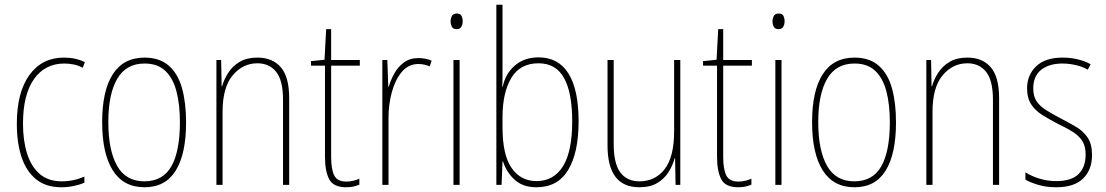

<svg xmlns="http://www.w3.org/2000/svg" viewBox="-20 -780 4665 810"><path d="M239 10Q174 10 132.5 -23.5Q91 -57 71 -117Q51 -177 51 -258Q51 -390 104 -463.5Q157 -537 250 -537Q299 -537 338 -518L329 -494Q311 -504 291 -508Q271 -512 251 -512Q170 -512 123.5 -446.5Q77 -381 77 -258Q77 -188 94 -133Q111 -78 147 -46.5Q183 -15 241 -15Q290 -15 336 -35V-9Q317 -1 291.5 4.5Q266 10 239 10Z M765 -264Q765 -131 721.5 -60.5Q678 10 590 10Q501 10 456 -61Q411 -132 411 -265Q411 -397 456 -467Q501 -537 590 -537Q653 -537 692 -503Q731 -469 748 -407.5Q765 -346 765 -264ZM437 -265Q437 -146 474 -80.5Q511 -15 589 -15Q667 -15 703 -78.5Q739 -142 739 -265Q739 -339 724.5 -394.5Q710 -450 677.5 -481Q645 -512 590 -512Q512 -512 474.5 -447.5Q437 -383 437 -265Z M1066 -537Q1130 -537 1165 -496Q1200 -455 1200 -366V0H1174V-359Q1174 -441 1145 -477Q1116 -513 1066 -513Q1004 -513 961.5 -462Q919 -411 919 -308V0H893V-527H913L915 -416H917Q925 -445 943 -473Q961 -501 991 -519Q1021 -537 1066 -537Z M1441 -14Q1457 -14 1471 -17.5Q1485 -21 1496 -26V-1Q1484 4 1471 7Q1458 10 1440 10Q1387 10 1369 -23.5Q1351 -57 1351 -120V-503H1292V-522L1349 -528L1356 -657H1377V-527H1498V-503H1377V-119Q1377 -66 1390 -40Q1403 -14 1441 -14Z M1745 -535Q1759 -535 1773.5 -532.5Q1788 -530 1801 -524L1793 -500Q1784 -504 1771.5 -507Q1759 -510 1745 -510Q1703 -510 1675 -476.5Q1647 -443 1633 -391Q1619 -339 1619 -283V0H1593V-527H1614L1618 -414H1620Q1628 -442 1643.5 -470Q1659 -498 1684 -516.5Q1709 -535 1745 -535Z M1907 -723Q1922 -723 1927 -713Q1932 -703 1932 -691Q1932 -676 1926 -666.5Q1920 -657 1906 -657Q1892 -657 1886.5 -667Q1881 -677 1881 -690Q1881 -702 1886.5 -712.5Q1892 -723 1907 -723ZM1919 -527V0H1893V-527Z M2100 -494Q2100 -475 2100 -453Q2100 -431 2099 -414H2101Q2112 -469 2152 -503.5Q2192 -538 2252 -538Q2336 -538 2378.5 -469.5Q2421 -401 2421 -268Q2421 -136 2377 -63Q2333 10 2243 10Q2187 10 2152.5 -20.5Q2118 -51 2102 -99H2100L2096 0H2074V-760H2100ZM2252 -513Q2174 -513 2137 -451Q2100 -389 2100 -285V-243Q2100 -126 2138.5 -71Q2177 -16 2243 -16Q2316 -16 2355 -78.5Q2394 -141 2394 -268Q2394 -389 2359.5 -451Q2325 -513 2252 -513Z M2850 -527V0H2830L2828 -112H2826Q2818 -82 2800.5 -54Q2783 -26 2753 -8Q2723 10 2677 10Q2543 10 2543 -166V-527H2569V-173Q2569 -90 2597 -52.5Q2625 -15 2678 -15Q2744 -15 2784 -66.5Q2824 -118 2824 -227V-527Z M3095 -14Q3111 -14 3125 -17.5Q3139 -21 3150 -26V-1Q3138 4 3125 7Q3112 10 3094 10Q3041 10 3023 -23.5Q3005 -57 3005 -120V-503H2946V-522L3003 -528L3010 -657H3031V-527H3152V-503H3031V-119Q3031 -66 3044 -40Q3057 -14 3095 -14Z M3265 -723Q3280 -723 3285 -713Q3290 -703 3290 -691Q3290 -676 3284 -666.5Q3278 -657 3264 -657Q3250 -657 3244.5 -667Q3239 -677 3239 -690Q3239 -702 3244.5 -712.5Q3250 -723 3265 -723ZM3277 -527V0H3251V-527Z M3760 -264Q3760 -131 3716.5 -60.5Q3673 10 3585 10Q3496 10 3451 -61Q3406 -132 3406 -265Q3406 -397 3451 -467Q3496 -537 3585 -537Q3648 -537 3687 -503Q3726 -469 3743 -407.5Q3760 -346 3760 -264ZM3432 -265Q3432 -146 3469 -80.5Q3506 -15 3584 -15Q3662 -15 3698 -78.5Q3734 -142 3734 -265Q3734 -339 3719.5 -394.5Q3705 -450 3672.5 -481Q3640 -512 3585 -512Q3507 -512 3469.5 -447.5Q3432 -383 3432 -265Z M4061 -537Q4125 -537 4160 -496Q4195 -455 4195 -366V0H4169V-359Q4169 -441 4140 -477Q4111 -513 4061 -513Q3999 -513 3956.5 -462Q3914 -411 3914 -308V0H3888V-527H3908L3910 -416H3912Q3920 -445 3938 -473Q3956 -501 3986 -519Q4016 -537 4061 -537Z M4587 -126Q4587 -64 4549.5 -27Q4512 10 4436 10Q4394 10 4360.5 0Q4327 -10 4306 -22V-53Q4333 -36 4366.5 -26Q4400 -16 4436 -16Q4500 -16 4530 -45.5Q4560 -75 4560 -128Q4560 -164 4545.5 -186Q4531 -208 4505.5 -224Q4480 -240 4446 -256Q4409 -275 4378.5 -294Q4348 -313 4330.5 -339.5Q4313 -366 4313 -408Q4313 -463 4351 -500Q4389 -537 4463 -537Q4497 -537 4527.5 -529.5Q4558 -522 4581 -509L4569 -486Q4549 -498 4520 -505Q4491 -512 4462 -512Q4406 -512 4372.5 -485.5Q4339 -459 4339 -407Q4339 -374 4353 -353Q4367 -332 4392.5 -316Q4418 -300 4452 -282Q4489 -263 4519.5 -245Q4550 -227 4568.5 -199.5Q4587 -172 4587 -126Z"/></svg>

Font: Noto Sans Gurmukhi UI Condensed Thin
Style: Regular
Weight: 100
Width: 3
Designer: Jelle Bosma - Monotype Design Team
Foundry: Monotype Imaging Inc.
Version: Version 2.004; ttfautohint (v1.8.4.7-5d5b)